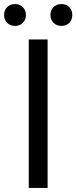

<svg xmlns="http://www.w3.org/2000/svg" viewBox="-42 -928 377 948"><path d="M100 0H193V-733H100ZM32 -800C63 -800 86 -822 86 -854C86 -886 63 -908 32 -908C1 -908 -22 -886 -22 -854C-22 -822 1 -800 32 -800ZM261 -800C293 -800 315 -822 315 -854C315 -886 293 -908 261 -908C230 -908 207 -886 207 -854C207 -822 230 -800 261 -800Z"/></svg>

Font: Noto Sans Mono CJK SC Regular
Style: Regular
Weight: 400
Designer: Ryoko NISHIZUKA (kana & ideographs); Paul D. Hunt (Latin, Greek & Cyrillic); Wenlong ZHANG (bopomofo); Sandoll Communica
Foundry: Adobe Systems Incorporated
Version: Version 1.005;PS 1.005;hotconv 1.0.96;makeotf.lib2.5.65012